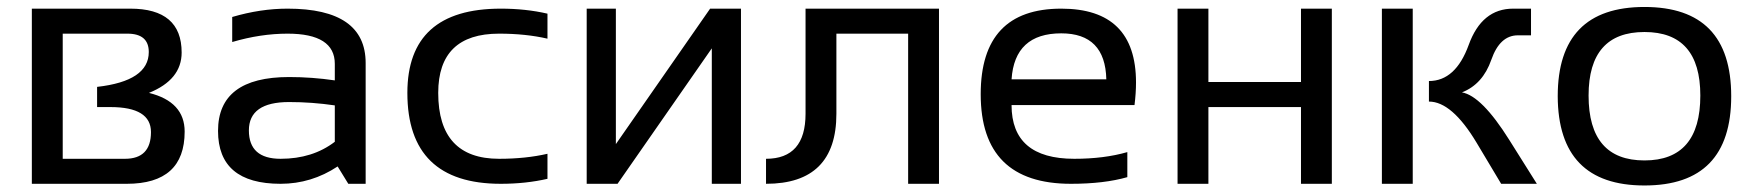

<svg xmlns="http://www.w3.org/2000/svg" viewBox="-20 -538 5136 562"><path d="M345.7 -73.2Q421.9 -73.2 421.9 -151.4Q421.9 -224.6 303.2 -224.6H264.2V-283.7Q415.5 -300.8 415.5 -385.7Q415.5 -439.5 353 -439.5H163.6V-73.2ZM73.2 0V-512.7H361.3Q511.7 -512.7 511.7 -384.3Q511.7 -304.7 416 -266.1Q520.5 -240.2 520.5 -152.8Q520.5 0 351.1 0Z M618.2 -154.8Q618.2 -312.5 826.2 -312.5Q893.1 -312.5 960 -302.7V-351.1Q960 -439.5 821.8 -439.5Q742.7 -439.5 659.7 -415V-488.3Q742.7 -512.7 821.8 -512.7Q1050.3 -512.7 1050.3 -353.5V0H999.5L968.3 -50.8Q891.6 0 801.3 0Q618.2 0 618.2 -154.8ZM826.2 -239.3Q708.5 -239.3 708.5 -156.2Q708.5 -73.2 801.3 -73.2Q895 -73.2 960 -123V-229.5Q893.1 -239.3 826.2 -239.3Z M1582.5 -14.6Q1519 0 1445.8 0Q1172.4 0 1172.4 -266.1Q1172.4 -512.7 1445.8 -512.7Q1519 -512.7 1582.5 -498V-424.8Q1519 -439.5 1440.9 -439.5Q1262.7 -439.5 1262.7 -266.1Q1262.7 -73.2 1440.9 -73.2Q1519 -73.2 1582.5 -87.9Z M2063.5 0V-396.5L1787.6 0H1697.3V-512.7H1782.7V-116.2L2058.6 -512.7H2148.9V0Z M2222.2 -73.2Q2337.9 -73.2 2337.9 -205.1V-512.7H2728.5V0H2638.2V-439.5H2428.2V-205.1Q2428.2 0 2222.2 0Z M3086.4 -512.7Q3305.2 -512.7 3305.2 -296.4Q3305.2 -265.6 3300.8 -230.5H2940.9Q2940.9 -73.2 3124.5 -73.2Q3211.9 -73.2 3279.8 -92.8V-19.5Q3211.9 0 3114.7 0Q2850.6 0 2850.6 -262.2Q2850.6 -512.7 3086.4 -512.7ZM2940.9 -305.7H3218.3Q3215.3 -440.4 3086.4 -440.4Q2949.7 -440.4 2940.9 -305.7Z M3426.8 0V-512.7H3517.1V-297.9H3788.1V-512.7H3878.4V0H3788.1V-224.6H3517.1V0Z M4374 0 4302.2 -120.1Q4230 -240.7 4162.6 -240.7V-300.8Q4240.7 -300.8 4279.1 -406.7Q4317.4 -512.7 4409.2 -512.7H4461.4V-434.6H4422.9Q4370.1 -434.6 4345.2 -363Q4320.3 -291.5 4259.3 -267.6Q4316.9 -257.3 4397.5 -128.9L4478.5 0ZM4115.2 -512.7V0H4024.9V-512.7Z M4539.6 -256.3Q4539.6 -517.6 4793.5 -517.6Q5047.4 -517.6 5047.4 -256.3Q5047.4 4.9 4793.5 4.9Q4540.5 4.9 4539.6 -256.3ZM4793.5 -68.4Q4957 -68.4 4957 -258.3Q4957 -444.3 4793.5 -444.3Q4629.9 -444.3 4629.9 -258.3Q4629.9 -68.4 4793.5 -68.4Z"/></svg>

Font: Sansation
Style: Regular
Weight: 400
Designer: Bernd Montag
Version: Version 1.301